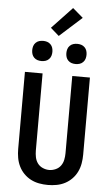

<svg xmlns="http://www.w3.org/2000/svg" viewBox="-73 -1236 745 1289"><g transform="rotate(5 300.0 -591.0)"><path d="M300 8Q270 8 240.5 2.5Q211 -3 185 -16.5Q159 -30 138 -51.5Q117 -73 104 -100Q91 -127 86 -156.5Q81 -186 81 -215V-735H200V-215Q200 -193 204.5 -170.5Q209 -148 222 -130Q235 -112 256.5 -102.5Q278 -93 300 -93Q322 -93 343.5 -102.5Q365 -112 378 -130Q391 -148 395.5 -170.5Q400 -193 400 -215V-735H519V-215Q519 -186 514 -156.5Q509 -127 496 -100Q483 -73 462 -51.5Q441 -30 415 -16.5Q389 -3 359.5 2.5Q330 8 300 8ZM415 -817Q401 -817 388 -821Q375 -825 365 -835Q355 -845 351 -858Q347 -871 347 -885Q347 -899 351 -912Q355 -925 365 -935Q375 -945 388 -949Q401 -953 415 -953Q429 -953 442 -949Q455 -945 465 -935Q475 -925 479 -912Q483 -899 483 -885Q483 -871 479 -858Q475 -845 465 -835Q455 -825 442 -821Q429 -817 415 -817ZM185 -817Q171 -817 158 -821Q145 -825 135 -835Q125 -845 121 -858Q117 -871 117 -885Q117 -899 121 -912Q125 -925 135 -935Q145 -945 158 -949Q171 -953 185 -953Q199 -953 212 -949Q225 -945 235 -935Q245 -925 249 -912Q253 -899 253 -885Q253 -871 249 -858Q245 -845 235 -835Q225 -825 212 -821Q199 -817 185 -817ZM286 -995 229 -1045 366 -1190 436 -1130Z"/></g></svg>

Font: Iosevka Aile
Style: Bold
Weight: 700
Designer: Belleve Invis
Foundry: Belleve Invis
Version: Version 28.0.1; ttfautohint (v1.8.4)